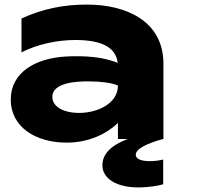

<svg xmlns="http://www.w3.org/2000/svg" viewBox="-20 -608 866 840"><path d="M496 0H539C465 28 428 66 428 115C428 174 491 212 585 212C630 212 677 204 694 198V90C677 94 657 97 636 97C596 97 574 87 574 69C574 44 620 20 694 0H695V-329C695 -516 532 -588 360 -588C257 -588 165 -569 74 -527V-379C145 -415 231 -433 310 -433C430 -433 487 -398 495 -333C488 -336 480 -339 472 -341C434 -354 382 -362 315 -362C302 -362 287 -362 272 -361C133 -354 27 -290 27 -172C27 -55 132 16 272 16C369 16 447 -23 496 -70ZM496 -234C496 -153 403 -114 327 -114C256 -114 209 -142 209 -184C209 -249 321 -252 366 -252C417 -252 470 -246 496 -234Z"/></svg>

Font: Bounded
Style: Bold
Weight: 700
Designer: Vlad Churkin
Version: Version 3.0